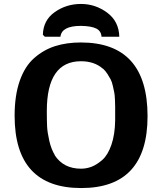

<svg xmlns="http://www.w3.org/2000/svg" viewBox="-20 -931 834 972"><path d="M197 -755Q199 -829 257.5 -870Q316 -911 390 -911Q463 -911 522.5 -867Q582 -823 584 -745H494Q492 -774 467.5 -786.5Q443 -799 390 -800Q292 -800 286 -745H207ZM54 -345Q54 -448 80 -522Q106 -596 153.5 -637.5Q201 -679 259 -697.5Q317 -716 389 -716Q727 -716 727 -343Q727 21 391 21Q54 21 54 -345ZM217 -369Q217 -318 218.5 -289.5Q220 -261 229.5 -218.5Q239 -176 258 -145H257Q302 -77 390 -77Q418 -77 444 -87Q470 -97 498 -121.5Q526 -146 544 -198Q562 -250 563 -322Q563 -327 563 -355.5Q563 -384 563 -392Q563 -400 562 -425.5Q561 -451 558.5 -462.5Q556 -474 551.5 -495Q547 -516 540.5 -528.5Q534 -541 524 -556.5Q514 -572 501 -584V-583Q458 -621 390 -621Q217 -621 217 -369Z"/></svg>

Font: Coval
Style: Black
Weight: 1000
Foundry: Context Ltd
Version: Version 001.000